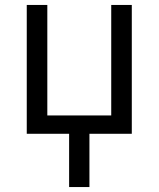

<svg xmlns="http://www.w3.org/2000/svg" viewBox="-20 -540 640 775"><path d="M259 215V0H88V-520H171V-74H429V-520H512V0H341V215Z"/></svg>

Font: Iosevka Custom Extended
Style: Regular
Weight: 400
Width: 7
Monospace: yes
Designer: Belleve Invis
Foundry: Belleve Invis
Version: Version 11.2.4; ttfautohint (v1.8.4)